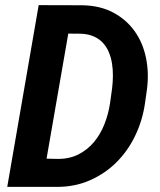

<svg xmlns="http://www.w3.org/2000/svg" viewBox="-20 -731 627 751"><path d="M8.3 0 131.3 -710.9 303.2 -710.4Q372.1 -709 422.9 -681.9Q473.6 -654.8 505.9 -610.1Q538.1 -565.4 550.5 -507.1Q563 -448.7 555.2 -384.3L546.9 -325.7Q537.1 -258.8 508.3 -199.2Q479.5 -139.6 434.8 -95.5Q390.1 -51.3 330.8 -25.4Q271.5 0.5 200.7 0ZM247.1 -599.6 162.1 -110.4 206.5 -109.4Q252.9 -109.4 288.1 -127.7Q323.2 -146 348.1 -176Q373 -206.1 388.4 -245.1Q403.8 -284.2 410.2 -325.7L418.5 -385.7Q421.4 -409.2 421.6 -433.8Q421.9 -458.5 418.2 -481.9Q414.6 -505.4 406 -526.1Q397.5 -546.9 383.1 -562.7Q368.7 -578.6 347.7 -588.1Q326.7 -597.7 297.9 -599.1Z"/></svg>

Font: Roboto Mono
Style: Bold Italic
Weight: 700
Designer: Google
Version: Version 2.000985; 2015; ttfautohint (v1.3)